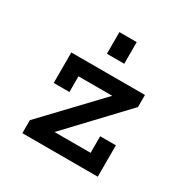

<svg xmlns="http://www.w3.org/2000/svg" viewBox="-148 -769 881 900"><g transform="rotate(30 293.0 -319.0)"><path d="M98.6 -442.4H497.1V-377L216.8 -80.1H412.1V-169.9H497.1V0H88.9V-70.3L366.2 -362.3H183.6V-277.3H98.6ZM246.1 -520.5V-637.7H339.8V-520.5Z"/></g></svg>

Font: Thabit-Bold
Style: Bold
Weight: 700
Designer: Regenerated by Nadim Shaikli
Foundry: MAK Alagha
Version: 0.01